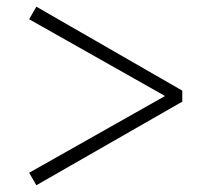

<svg xmlns="http://www.w3.org/2000/svg" viewBox="-20 -644 620 568"><path d="M519.2 -375.9V-343.3L87.6 -96L66.2 -132.9L484.3 -369.1V-350.9L66.2 -587.1L87.6 -624.2Z"/></svg>

Font: Noto Serif SC
Style: Regular
Weight: 200
Designer: Ryoko NISHIZUKA 西塚涼子 (kana & ideographs); Frank Grießhammer (Latin, Greek & Cyrillic); Wenlong ZHANG 张文龙 (bopomofo); San
Foundry: Adobe
Version: Version 2.001;hotconv 1.1.0;makeotfexe 2.6.0